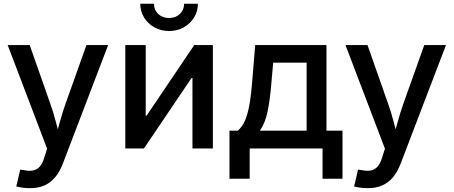

<svg xmlns="http://www.w3.org/2000/svg" viewBox="-20 -774 2366 1001"><path d="M64.9 198.2 85.4 110.4 107.4 113.3Q132.3 118.7 152.3 114.7Q172.4 110.8 187.3 94.5Q202.1 78.1 211.4 45.9L225.6 1L20 -539.1H134.8L241.7 -234.9Q259.3 -186 271.5 -137.5Q283.7 -88.9 297.4 -40.5H265.1Q278.8 -88.9 292 -137.7Q305.2 -186.5 322.3 -234.9L430.7 -539.1H543.9L307.6 79.1Q291.5 121.1 267.8 149.7Q244.1 178.2 211.9 192.6Q179.7 207 137.7 207Q114.7 207 95.5 204.1Q76.2 201.2 64.9 198.2Z M1089.8 0H983.4V-367.2H978.5L730.5 0H633.3V-539.1H739.7V-171.4H744.6L992.7 -539.1H1089.8ZM861.3 -612.3Q819.3 -612.3 785.4 -631.1Q751.5 -649.9 731.4 -682.4Q711.4 -714.8 711.4 -754.4H782.7Q782.7 -722.2 804.9 -701.2Q827.1 -680.2 861.3 -680.2Q895.5 -680.2 917.7 -701.2Q939.9 -722.2 939.9 -754.4H1011.7Q1011.7 -714.8 991.7 -682.6Q971.7 -650.4 937.7 -631.3Q903.8 -612.3 861.3 -612.3Z M1176.3 157.7V-92.8H1220.2Q1237.3 -108.4 1249.3 -129.4Q1261.2 -150.4 1269.5 -179.7Q1277.8 -209 1283.7 -248Q1289.6 -287.1 1293.9 -337.9L1310.5 -539.1H1682.1V-92.8H1765.6V157.7H1661.6V0H1281.7V157.7ZM1335 -92.8H1578.6V-447.3H1404.3L1394.5 -337.9Q1387.7 -252.9 1374.8 -191.7Q1361.8 -130.4 1335 -92.8Z M1826.2 198.2 1846.7 110.4 1868.7 113.3Q1893.6 118.7 1913.6 114.7Q1933.6 110.8 1948.5 94.5Q1963.4 78.1 1972.7 45.9L1986.8 1L1781.2 -539.1H1896L2002.9 -234.9Q2020.5 -186 2032.7 -137.5Q2044.9 -88.9 2058.6 -40.5H2026.4Q2040 -88.9 2053.2 -137.7Q2066.4 -186.5 2083.5 -234.9L2191.9 -539.1H2305.2L2068.8 79.1Q2052.7 121.1 2029.1 149.7Q2005.4 178.2 1973.1 192.6Q1940.9 207 1898.9 207Q1876 207 1856.7 204.1Q1837.4 201.2 1826.2 198.2Z"/></svg>

Font: Inter 18pt Medium
Style: Regular
Weight: 500
Designer: Rasmus Andersson
Foundry: rsms
Version: Version 4.001;git-66647c0bb